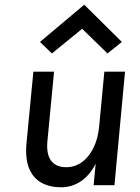

<svg xmlns="http://www.w3.org/2000/svg" viewBox="-20 -788 594 817"><path d="M239.5 9Q192 9 156.8 -10.2Q121.5 -29.5 104.2 -70.5Q87 -111.5 92.5 -176L122 -483H210L181.5 -185Q177 -131 197.8 -103.8Q218.5 -76.5 262 -76.5Q298 -76.5 327.8 -97.5Q357.5 -118.5 377.2 -157.8Q397 -197 402 -250.5L424 -483H512L467 0H378.5L387 -91Q361.5 -41.5 323.5 -16.2Q285.5 9 239.5 9ZM201 -560.5 150 -609.5 338.5 -768 498.5 -609.5 437.5 -560.5 329.5 -665.5Z"/></svg>

Font: Karla Medium
Style: Italic
Weight: 500
Italic angle: -8°
Designer: Jonathan Pinhorn
Version: Version 2.001